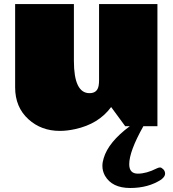

<svg xmlns="http://www.w3.org/2000/svg" viewBox="-20 -627 860 954"><path d="M347.2 -324.2Q347.2 -164.1 424.8 -164.1Q463.9 -164.1 470.2 -202.1Q472.2 -213.9 472.2 -228V-606.9H762.2V0H692.4Q622.1 125 622.1 189Q622.1 235.8 664.8 235.8Q707.5 235.8 758.3 210Q768.1 205.1 775.1 205.1Q782.2 205.1 791.3 214.1Q800.3 223.1 800.3 236.6Q800.3 250 781.2 265.1Q717.3 307.1 627 307.1Q536.6 307.1 501.5 246.1Q488.8 223.1 488.8 197.3Q488.8 179.2 495.1 159.2Q518.6 79.1 625 0H602.1L532.2 -95.2Q470.2 -10.7 353 14.6Q313 23.4 277.3 23.4Q185.1 23.4 121.6 -34.2Q55.2 -94.2 55.2 -192.9V-606.9H347.2Z"/></svg>

Font: Fz Rammetto One
Style: Regular
Weight: 400
Designer: Vernon Adams
Foundry: Vernon Adams
Version: Vit hóa bi c Thuy @ FontZin.Com